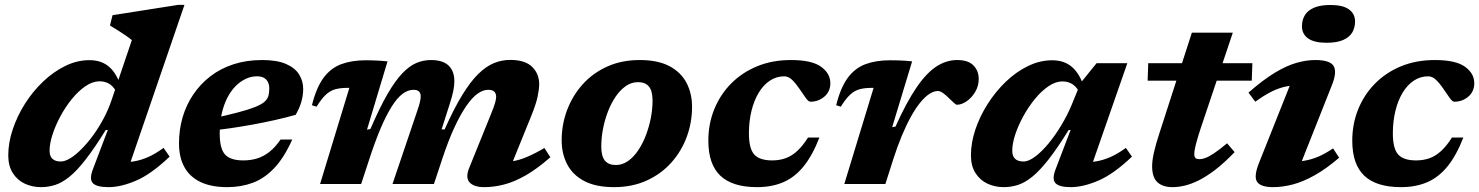

<svg xmlns="http://www.w3.org/2000/svg" viewBox="-20 -757 6086 790"><path d="M466 -363.5Q452 -397 433.2 -409.8Q414.5 -422.5 390 -422.5Q361 -422.5 331.8 -402.5Q302.5 -382.5 276 -350Q249.5 -317.5 228.8 -279Q208 -240.5 196 -203.2Q184 -166 184 -137Q184 -114 196 -103.2Q208 -92.5 230 -92.5Q247.5 -92.5 269.8 -106.2Q292 -120 316.2 -144.5Q340.5 -169 363.8 -201Q387 -233 406.5 -269.8Q426 -306.5 439 -345L522.5 -592Q514 -599.5 497.8 -610.5Q481.5 -621.5 464 -632.8Q446.5 -644 432.5 -652L443 -694.5L713.5 -737H739L499 -37.5L466.5 -89.5Q500 -88 529.8 -92.8Q559.5 -97.5 589.5 -110.8Q619.5 -124 653 -148.5L678 -112.5Q602.5 -40.5 540 -13.8Q477.5 13 426.5 13Q378.5 13 362.5 -3Q346.5 -19 362 -60L423.5 -222H415Q368.5 -147 332.2 -100.5Q296 -54 265.5 -29.5Q235 -5 206.8 4Q178.5 13 149 13Q113 13 82.2 -1.2Q51.5 -15.5 32.8 -44.8Q14 -74 14 -118Q14 -169.5 32.2 -224.2Q50.5 -279 82.5 -329.8Q114.5 -380.5 157 -421Q199.5 -461.5 248.2 -485.5Q297 -509.5 348 -509.5Q398.5 -509.5 430.5 -480.8Q462.5 -452 480 -393Z M1037 -443Q1013.5 -443 991 -432.5Q968.5 -422 949 -402.2Q929.5 -382.5 915 -354Q900.5 -325.5 892.2 -288.8Q884 -252 884 -208Q884 -145.5 906 -121.2Q928 -97 981 -97Q1012 -97 1038.5 -105.2Q1065 -113.5 1089 -132.5Q1113 -151.5 1134.5 -183H1182.5Q1149.5 -109 1109 -66Q1068.5 -23 1020.2 -5Q972 13 915 13Q849 13 804.8 -8.2Q760.5 -29.5 738.5 -69.8Q716.5 -110 716.5 -167Q716.5 -223.5 731.5 -274.8Q746.5 -326 775.8 -369Q805 -412 846.5 -443.8Q888 -475.5 941.5 -492.8Q995 -510 1058.5 -510Q1119.5 -510 1156.5 -494Q1193.5 -478 1210.5 -451Q1227.5 -424 1227.5 -390.5Q1227.5 -365 1219.8 -338Q1212 -311 1196.5 -284.5Q1153.5 -272.5 1108.8 -262.5Q1064 -252.5 1018.5 -244.2Q973 -236 928.5 -229.5Q884 -223 842 -218L845 -267.5Q913.5 -282.5 958.2 -294.2Q1003 -306 1029.2 -316.5Q1055.5 -327 1068 -338Q1080.5 -349 1084.2 -362.2Q1088 -375.5 1088 -393Q1088 -408.5 1082.2 -419.8Q1076.5 -431 1065.5 -437Q1054.5 -443 1037 -443Z M2069.5 -42.5 2031.5 -91.5Q2060.5 -89.5 2088 -93.5Q2115.5 -97.5 2147.2 -110.8Q2179 -124 2220 -148L2244.5 -110Q2190.5 -62.5 2143.2 -35.5Q2096 -8.5 2054 2.2Q2012 13 1973 13Q1929.5 13 1911.8 -7Q1894 -27 1911.5 -68.5L1999 -284.5Q2012.5 -317.5 2017 -333.5Q2021.5 -349.5 2021.5 -358.5Q2021.5 -372 2013.8 -379.8Q2006 -387.5 1988.5 -387.5Q1967.5 -387.5 1945 -371.5Q1922.5 -355.5 1898.8 -321.2Q1875 -287 1850 -233.2Q1825 -179.5 1800 -104L1765.5 0H1595L1691.5 -285Q1699.5 -308 1703.8 -322.2Q1708 -336.5 1709.5 -345.5Q1711 -354.5 1711 -361Q1711 -373.5 1704 -380.5Q1697 -387.5 1681.5 -387.5Q1658.5 -387.5 1636.2 -370.8Q1614 -354 1591.8 -318.8Q1569.5 -283.5 1546.2 -229Q1523 -174.5 1498.5 -99L1466 0H1297L1417.5 -395.5Q1416 -395.5 1414.2 -395.5Q1412.5 -395.5 1410.5 -395.5Q1381.5 -395.5 1360.5 -390Q1339.5 -384.5 1321.2 -367.8Q1303 -351 1282.5 -318L1263.5 -324Q1281.5 -396.5 1311.2 -436.8Q1341 -477 1384.2 -493Q1427.5 -509 1485 -509Q1502.5 -509 1515.8 -508.5Q1529 -508 1543 -507.2Q1557 -506.5 1574.5 -504.5L1490 -223.5L1504 -226Q1542 -314 1574.2 -369.8Q1606.5 -425.5 1636 -456Q1665.5 -486.5 1694 -498.2Q1722.5 -510 1753 -510Q1802 -510 1825.8 -487.2Q1849.5 -464.5 1849.5 -423Q1849.5 -404 1844.8 -381.2Q1840 -358.5 1830 -328L1797 -224.5H1809.5Q1847.5 -310 1881.8 -365.8Q1916 -421.5 1948.2 -453Q1980.5 -484.5 2012.8 -497.5Q2045 -510.5 2079 -510.5Q2140.5 -510.5 2169.5 -482Q2198.5 -453.5 2198.5 -411Q2198.5 -389.5 2192 -359Q2185.5 -328.5 2166.5 -281.5Z M2612 -510Q2687 -510 2734.5 -484.8Q2782 -459.5 2804.8 -416Q2827.5 -372.5 2827.5 -317.5Q2827.5 -252.5 2805.5 -193.2Q2783.5 -134 2741.8 -87.5Q2700 -41 2640.5 -14Q2581 13 2506.5 13Q2432 13 2384.2 -12Q2336.5 -37 2313.8 -80.8Q2291 -124.5 2291 -179.5Q2291 -244.5 2313.2 -303.8Q2335.5 -363 2377 -409.5Q2418.5 -456 2478 -483Q2537.5 -510 2612 -510ZM2514 -78Q2540.5 -78 2563.8 -94.2Q2587 -110.5 2605.5 -137.8Q2624 -165 2637.2 -199.5Q2650.5 -234 2657.8 -271Q2665 -308 2665 -343Q2665 -383 2650 -401Q2635 -419 2605 -419Q2578 -419 2554.8 -402.8Q2531.5 -386.5 2513 -359.2Q2494.5 -332 2481.2 -297.5Q2468 -263 2461 -226Q2454 -189 2454 -154Q2454 -114 2469 -96Q2484 -78 2514 -78Z M3207 -443Q3174.5 -443 3147.8 -425.2Q3121 -407.5 3101.8 -375.5Q3082.5 -343.5 3072 -300.8Q3061.5 -258 3061.5 -208Q3061.5 -145.5 3083.5 -121.2Q3105.5 -97 3157 -97Q3187.5 -97 3213 -106.2Q3238.5 -115.5 3261 -136.5Q3283.5 -157.5 3304.5 -191H3351.5Q3323 -117.5 3286.5 -72.5Q3250 -27.5 3202.8 -7.2Q3155.5 13 3095 13Q2993.5 13 2944 -34Q2894.5 -81 2894.5 -178Q2894.5 -247.5 2919 -307.8Q2943.5 -368 2988.5 -413.5Q3033.5 -459 3095.8 -484.5Q3158 -510 3234 -510Q3320 -510 3358.2 -482.5Q3396.5 -455 3396.5 -414.5Q3396.5 -380.5 3372 -359.5Q3347.5 -338.5 3314.5 -338.5Q3306.5 -338.5 3295.5 -353.8Q3284.5 -369 3269.5 -391.5Q3254 -414.5 3238.8 -428.8Q3223.5 -443 3207 -443Z M3574.5 -395.5Q3573 -395.5 3571.2 -395.5Q3569.5 -395.5 3567.5 -395.5Q3538.5 -395.5 3517.5 -390Q3496.5 -384.5 3478.2 -367.8Q3460 -351 3439.5 -318L3420.5 -324Q3438.5 -396.5 3468.2 -436.8Q3498 -477 3541.2 -493Q3584.5 -509 3642 -509Q3662 -509 3676.2 -508.5Q3690.5 -508 3703.8 -507.2Q3717 -506.5 3733 -504.5L3651 -234L3664.5 -236Q3710.5 -338 3751.8 -398Q3793 -458 3833.8 -484Q3874.5 -510 3918.5 -510Q3963.5 -510 3985.2 -488Q4007 -466 4007 -432Q4007 -403 3992.5 -378.8Q3978 -354.5 3957.2 -340.2Q3936.5 -326 3917 -326Q3913.5 -326 3903.5 -335.2Q3893.5 -344.5 3882 -355.5Q3870.5 -367 3859.2 -374.8Q3848 -382.5 3839 -382.5Q3822 -382.5 3803.5 -370.2Q3785 -358 3766 -334.5Q3747 -311 3728 -276.8Q3709 -242.5 3690.8 -198.8Q3672.5 -155 3655.5 -102L3623 0H3454Z M4323.5 -61 4385 -222H4377Q4330.5 -147 4294 -100.5Q4257.5 -54 4227 -29.5Q4196.5 -5 4168.2 4Q4140 13 4110 13Q4074 13 4043.2 -1.2Q4012.5 -15.5 3993.8 -44.8Q3975 -74 3975 -118Q3975 -169.5 3993.2 -224Q4011.5 -278.5 4043.8 -329.2Q4076 -380 4118.5 -420.8Q4161 -461.5 4209.8 -485.2Q4258.5 -509 4309.5 -509Q4360 -509 4392.2 -480.2Q4424.5 -451.5 4442 -392.5L4428 -363Q4414 -396 4395.2 -409Q4376.5 -422 4351.5 -422Q4323 -422 4293.8 -402Q4264.5 -382 4238 -349.5Q4211.5 -317 4190.5 -278.8Q4169.5 -240.5 4157.2 -203.2Q4145 -166 4145 -137Q4145 -114 4157 -103.2Q4169 -92.5 4191.5 -92.5Q4212.5 -92.5 4239.8 -113Q4267 -133.5 4294.8 -167.2Q4322.5 -201 4347.2 -242.2Q4372 -283.5 4389 -324.5L4426.5 -416L4492 -497H4618.5L4458.5 -37.5L4426 -89.5Q4459 -88 4488.8 -92.8Q4518.5 -97.5 4548.8 -110.8Q4579 -124 4612.5 -148.5L4637.5 -112.5Q4562 -40.5 4499.2 -13.8Q4436.5 13 4385.5 13Q4338 13 4322.8 -3.5Q4307.5 -20 4323.5 -61Z M4702 -425 4704.5 -497H5133L5130.5 -425ZM4920.5 -229.5Q4909.5 -196 4903.8 -175Q4898 -154 4896 -142.2Q4894 -130.5 4894 -123.5Q4894 -110.5 4899.5 -106.2Q4905 -102 4915.5 -102Q4926 -102 4940.2 -107.2Q4954.5 -112.5 4976 -126.8Q4997.5 -141 5029 -167.5L5060 -131Q5017 -86.5 4980 -58.2Q4943 -30 4911.5 -14.5Q4880 1 4853.5 7Q4827 13 4804.5 13Q4764 13 4742.2 -7.2Q4720.5 -27.5 4720.5 -73Q4720.5 -96.5 4728 -130Q4735.5 -163.5 4751.5 -212L4884 -622.5H5052.5Z M5162 -91 5306 -452.5 5340.5 -406Q5306 -407.5 5275.8 -402Q5245.5 -396.5 5214.2 -381.2Q5183 -366 5145 -338.5L5117 -376Q5177 -428.5 5225.5 -457.8Q5274 -487 5314.8 -498.5Q5355.5 -510 5391.5 -510Q5453 -510 5467.5 -485Q5482 -460 5460 -406L5316 -42.5L5276 -93Q5312 -90.5 5342.8 -95Q5373.5 -99.5 5403.2 -112Q5433 -124.5 5465 -146.5L5490 -108Q5437.5 -63 5390 -36.2Q5342.5 -9.5 5300 1.8Q5257.5 13 5218.5 13Q5167 13 5152.2 -9.2Q5137.5 -31.5 5162 -91ZM5337 -649Q5337 -674.5 5348.8 -694.2Q5360.5 -714 5386.5 -725.2Q5412.5 -736.5 5454.5 -736.5Q5505 -736.5 5530.2 -718.5Q5555.5 -700.5 5555.5 -668.5Q5555.5 -643 5543.8 -623.2Q5532 -603.5 5506 -592.2Q5480 -581 5438 -581Q5387.5 -581 5362.2 -599Q5337 -617 5337 -649Z M5856.5 -443Q5824 -443 5797.2 -425.2Q5770.5 -407.5 5751.2 -375.5Q5732 -343.5 5721.5 -300.8Q5711 -258 5711 -208Q5711 -145.5 5733 -121.2Q5755 -97 5806.5 -97Q5837 -97 5862.5 -106.2Q5888 -115.5 5910.5 -136.5Q5933 -157.5 5954 -191H6001Q5972.5 -117.5 5936 -72.5Q5899.5 -27.5 5852.2 -7.2Q5805 13 5744.5 13Q5643 13 5593.5 -34Q5544 -81 5544 -178Q5544 -247.5 5568.5 -307.8Q5593 -368 5638 -413.5Q5683 -459 5745.2 -484.5Q5807.5 -510 5883.5 -510Q5969.5 -510 6007.8 -482.5Q6046 -455 6046 -414.5Q6046 -380.5 6021.5 -359.5Q5997 -338.5 5964 -338.5Q5956 -338.5 5945 -353.8Q5934 -369 5919 -391.5Q5903.5 -414.5 5888.2 -428.8Q5873 -443 5856.5 -443Z"/></svg>

Font: Newsreader 9pt
Style: Bold Italic
Weight: 700
Italic angle: -17°
Designer: Hugues Gentile
Foundry: Production Type
Version: Version 1.003